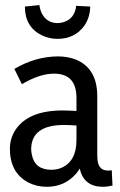

<svg xmlns="http://www.w3.org/2000/svg" viewBox="-20 -718 469 749"><path d="M379.9 10.7Q398.4 10.7 418.9 5.9L416 -53.7Q410.2 -52.7 401.4 -52.7Q367.2 -52.7 361.3 -87.9Q359.4 -99.6 359.4 -114.3V-342.8Q359.4 -454.1 271.5 -487.3Q241.2 -498 205.1 -498Q117.2 -497.1 36.1 -449.2L65.4 -389.6Q134.8 -430.7 190.4 -430.7Q269.5 -430.7 277.3 -354.5Q278.3 -346.7 278.3 -338.9V-285.2Q241.2 -287.1 224.6 -287.1Q92.8 -287.1 42 -213.9Q18.6 -179.7 18.6 -137.7Q18.6 -43.9 90.8 -5.9Q123 10.7 163.1 10.7Q232.4 10.7 277.3 -41Q285.2 -50.8 291 -60.5Q306.6 9.8 379.9 10.7ZM180.7 -55.7Q116.2 -55.7 104.5 -113.3Q101.6 -125 101.6 -137.7Q103.5 -229.5 227.5 -230.5Q248 -230.5 278.3 -228.5V-170.9Q278.3 -87.9 217.8 -62.5Q200.2 -55.7 180.7 -55.7ZM77.1 -692.4Q77.1 -612.3 143.6 -580.1Q171.9 -566.4 204.1 -566.4Q271.5 -566.4 308.6 -617.2Q331.1 -649.4 332 -692.4L277.3 -695.3Q271.5 -645.5 228.5 -631.8Q216.8 -627.9 205.1 -627.9Q163.1 -627.9 143.6 -665Q135.7 -680.7 133.8 -698.2Z"/></svg>

Font: Yaldevi Colombo Medium
Style: Regular
Weight: 500
Designer: Sol Matas, Denzil Rajitha, Kosala Senevirathne and Pathum Egodawatta
Foundry: Mooniak
Version: Version 1.020 ; ttfautohint (v1.6)